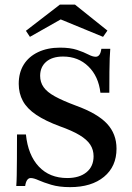

<svg xmlns="http://www.w3.org/2000/svg" viewBox="-20 -785 561 817"><path d="M278.2 11.3Q231.5 11.3 198 1.2Q164.5 -8.9 144 -18.1Q123.4 -27.4 110.5 -27.4Q101.6 -27.4 95.6 -19Q89.5 -10.5 87.1 6.5H49.2Q50.8 -12.9 51.2 -39.5Q51.6 -66.1 52 -108.1Q52.4 -150 52.4 -212.9H90.3Q99.2 -125 145.2 -76.2Q191.1 -27.4 266.1 -27.4Q317.7 -27.4 348 -52Q378.2 -76.6 378.2 -120.2Q378.2 -147.6 364.1 -169.4Q350 -191.1 318.5 -210.1Q287.1 -229 234.7 -247.6Q173.4 -270.2 134.3 -296.4Q95.2 -322.6 77.4 -355.2Q59.7 -387.9 59.7 -428.2Q59.7 -475.8 81 -510.1Q102.4 -544.4 142.3 -563.3Q182.3 -582.3 235.5 -582.3Q279 -582.3 308.1 -572.6Q337.1 -562.9 355.6 -553.2Q374.2 -543.5 387.1 -543.5Q396.8 -543.5 402.8 -551.6Q408.9 -559.7 411.3 -577.4H449.2Q447.6 -558.9 446.8 -536.3Q446 -513.7 445.6 -479.4Q445.2 -445.2 445.2 -390.3H407.3Q399.2 -460.5 356 -502.4Q312.9 -544.4 248.4 -544.4Q202.4 -544.4 176.6 -522.2Q150.8 -500 150.8 -462.1Q150.8 -435.5 165.3 -414.5Q179.8 -393.5 213.3 -375Q246.8 -356.5 303.2 -335.5Q394.4 -302.4 435.1 -258.9Q475.8 -215.3 475.8 -152.4Q475.8 -76.6 422.6 -32.7Q369.4 11.3 278.2 11.3ZM107.3 -628.2 90.3 -654 234.7 -765.3H299.2L437.1 -654.8L418.5 -628.2L212.9 -712.9L259.7 -714.5Z"/></svg>

Font: Playfair 9pt SemiBold
Style: Regular
Weight: 600
Designer: Claus Eggers Sørensen
Foundry: Claus Eggers Sørensen
Version: Version 2.001;gftools[0.9.30]